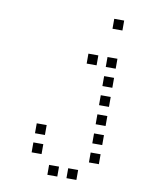

<svg xmlns="http://www.w3.org/2000/svg" viewBox="-93 -745 785 990"><g transform="rotate(10 300.0 -250.0)"><path d="M425 -676Q424 -676 424 -676Q424 -676 424 -675V-625Q424 -624 424 -624Q424 -624 425 -624H475Q476 -624 476 -624Q476 -624 476 -625V-675Q476 -676 476 -676Q476 -676 475 -676ZM325 -476Q324 -476 324 -476Q324 -476 324 -475V-425Q324 -424 324 -424Q324 -424 325 -424H375Q376 -424 376 -424Q376 -424 376 -425V-475Q376 -476 376 -476Q376 -476 375 -476ZM425 -476Q424 -476 424 -476Q424 -476 424 -475V-425Q424 -424 424 -424Q424 -424 425 -424H475Q476 -424 476 -424Q476 -424 476 -425V-475Q476 -476 476 -476Q476 -476 475 -476ZM425 -376Q424 -376 424 -376Q424 -376 424 -375V-325Q424 -324 424 -324Q424 -324 425 -324H475Q476 -324 476 -324Q476 -324 476 -325V-375Q476 -376 476 -376Q476 -376 475 -376ZM425 -276Q424 -276 424 -276Q424 -276 424 -275V-225Q424 -224 424 -224Q424 -224 425 -224H475Q476 -224 476 -224Q476 -224 476 -225V-275Q476 -276 476 -276Q476 -276 475 -276ZM425 -176Q424 -176 424 -176Q424 -176 424 -175V-125Q424 -124 424 -124Q424 -124 425 -124H475Q476 -124 476 -124Q476 -124 476 -125V-175Q476 -176 476 -176Q476 -176 475 -176ZM125 -76Q124 -76 124 -76Q124 -76 124 -75V-25Q124 -24 124 -24Q124 -24 125 -24H175Q176 -24 176 -24Q176 -24 176 -25V-75Q176 -76 176 -76Q176 -76 175 -76ZM425 -76Q424 -76 424 -76Q424 -76 424 -75V-25Q424 -24 424 -24Q424 -24 425 -24H475Q476 -24 476 -24Q476 -24 476 -25V-75Q476 -76 476 -76Q476 -76 475 -76ZM125 24Q124 24 124 24Q124 24 124 25V75Q124 76 124 76Q124 76 125 76H175Q176 76 176 76Q176 76 176 75V25Q176 24 176 24Q176 24 175 24ZM425 24Q424 24 424 24Q424 24 424 25V75Q424 76 424 76Q424 76 425 76H475Q476 76 476 76Q476 76 476 75V25Q476 24 476 24Q476 24 475 24ZM225 124Q224 124 224 124Q224 124 224 125V175Q224 176 224 176Q224 176 225 176H275Q276 176 276 176Q276 176 276 175V125Q276 124 276 124Q276 124 275 124ZM325 124Q324 124 324 124Q324 124 324 125V175Q324 176 324 176Q324 176 325 176H375Q376 176 376 176Q376 176 376 175V125Q376 124 376 124Q376 124 375 124Z"/></g></svg>

Font: Doto
Style: Regular
Weight: 400
Monospace: yes
Version: Version 1.000